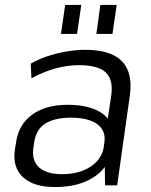

<svg xmlns="http://www.w3.org/2000/svg" viewBox="-20 -748 609 775"><path d="M202 7Q116 7 73 -32.5Q30 -72 40 -143L45 -174Q55 -245 109.5 -285Q164 -325 253 -325Q347 -325 397 -287Q407 -279 415 -269L429 -362Q438 -426 407 -455.5Q376 -485 299 -485Q250 -485 201 -471Q152 -457 107 -432L104 -491Q133 -508 170 -520.5Q207 -533 247.5 -540Q288 -547 324 -547Q427 -547 472 -501Q517 -455 504 -362L453 0H404L403 -74Q386 -51 360 -34Q299 7 202 7ZM230 -45Q300 -45 346 -75.5Q392 -106 399 -156L401 -171Q409 -220 373 -246.5Q337 -273 266 -273Q201 -273 162.5 -249Q124 -225 117 -167L115 -153Q107 -100 137.5 -72.5Q168 -45 230 -45ZM308 -728 291 -611H226L243 -728ZM451 -728 434 -611H369L385 -728Z"/></svg>

Font: Pathway Extreme 8pt Thin 12pt Light
Style: Italic
Weight: 300
Italic angle: -8°
Version: Version 1.001;gftools[0.9.26]